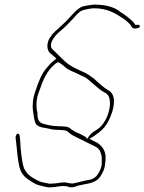

<svg xmlns="http://www.w3.org/2000/svg" viewBox="-20 -640 628 835"><path d="M48 -40C53 -5 57 73 69 100C81 129 99 138 125 155C137 162 148 166 163 169L180 173C185 174 191 175 195 175C199 175 203 174 209 174C224 174 235 169 257 169H258C264 170 269 170 275 171H276L275 172C288 177 300 175 315 169L316 168C350 160 378 159 400 144C415 134 421 121 431 100C437 85 437 73 439 55C442 19 427 -3 403 -19L369 -36L387 -47C388 -48 388 -47 389 -48C393 -51 398 -56 405 -60C436 -83 451 -105 468 -153C483 -205 476 -236 447 -250C429 -261 418 -272 405 -283L389 -298C372 -309 358 -322 339 -328V-329H338C319 -337 298 -347 280 -359C256 -376 234 -402 214 -420C204 -428 196 -439 206 -461C214 -478 226 -492 240 -503C261 -520 279 -539 300 -561C306 -568 323 -590 339 -595C348 -598 376 -604 388 -604C449 -604 483 -581 515 -560C526 -553 547 -536 552 -524C555 -518 561 -515 571 -516C586 -519 588 -520 588 -526C587 -534 581 -533 569 -531L567 -535C550 -557 526 -574 500 -590V-591C475 -610 438 -620 391 -620C380 -620 344 -614 337 -611C314 -602 291 -572 269 -549L250 -531C231 -512 209 -498 200 -479H199L198 -478C180 -450 184 -420 199 -408C204 -404 212 -397 218 -392L225 -385L215 -377C201 -366 191 -354 180 -341C160 -317 147 -283 135 -247C132 -238 129 -229 127 -221C123 -203 123 -193 122 -178L123 -161C125 -143 129 -119 134 -105C137 -95 154 -86 174 -84L194 -80H195C203 -77 222 -75 234 -75C238 -75 243 -75 252 -74C262 -74 273 -71 280 -63C290 -53 307 -46 325 -37L375 -12C390 -4 410 1 417 22L422 39V40C423 53 423 64 422 77V79C416 104 402 134 374 141H373C347 145 324 153 297 158H295C281 158 274 154 261 153C253 153 245 154 239 155L225 157C220 158 215 158 211 158C209 158 204 159 198 159C193 159 190 158 186 157L171 154C156 152 148 147 136 141C112 128 97 117 84 91V90C75 66 69 5 68 -24C67 -32 67 -55 62 -57C54 -61 54 -58 52 -55C50 -52 47 -46 48 -40ZM143 -221C145 -229 148 -237 151 -245C167 -292 183 -332 220 -362C222 -364 229 -368 233 -370C248 -362 257 -353 268 -344C285 -331 307 -326 330 -313L344 -307C349 -305 353 -302 359 -298V-297H360C376 -283 391 -271 408 -256L421 -246C428 -240 453 -234 456 -211C466 -169 441 -98 398 -74C386 -67 375 -59 368 -49L359 -36L352 -45C339 -51 328 -59 318 -62C308 -65 301 -71 293 -76H292C283 -85 274 -90 256 -90H255C248 -91 242 -91 238 -91C209 -91 182 -97 161 -104V-105H160C142 -114 143 -137 143 -148C138 -168 136 -191 143 -221ZM186 157Z"/></svg>

Font: Stray Cat
Style: ExLtObl
Weight: 200
Version: Version 1.0